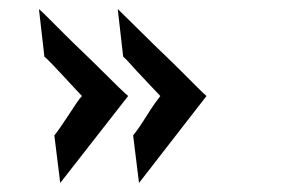

<svg xmlns="http://www.w3.org/2000/svg" viewBox="-20 -454 649 424"><path d="M436 -242Q431 -246 416.5 -260.5Q402 -275 381.5 -295.5Q361 -316 338 -338Q315 -360 294.5 -380.5Q274 -401 259 -415.5Q244 -430 240 -434L252 -329Q258 -324 269 -311.5Q280 -299 293 -285.5Q306 -272 317 -260Q328 -248 334 -242Q330 -237 321.5 -225Q313 -213 304 -198.5Q295 -184 287 -172.5Q279 -161 274 -155L287 -50ZM263 -242Q258 -246 243 -260.5Q228 -275 207.5 -295.5Q187 -316 164 -338Q141 -360 120.5 -380.5Q100 -401 85.5 -415.5Q71 -430 66 -434L78 -329Q84 -324 95.5 -312Q107 -300 120 -286Q133 -272 144 -260Q155 -248 161 -242Q156 -237 148 -225Q140 -213 130.5 -198.5Q121 -184 113 -172.5Q105 -161 100 -155L113 -50Z"/></svg>

Font: Josefin Sans Medium
Style: Italic
Weight: 500
Italic angle: -7°
Designer: Santiago Orozco
Foundry: Typemade
Version: Version 2.000